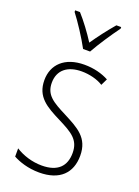

<svg xmlns="http://www.w3.org/2000/svg" viewBox="-147 -828 655 902"><g transform="rotate(20 180.5 -377.0)"><path d="M164 -606H199C224 -651 266 -714 297 -756V-764H273C238 -723 210 -686 181 -644C155 -685 120 -732 91 -764H67V-756C95 -720 139 -653 164 -606ZM323 -130C323 -220 264 -249 191 -287C120 -323 80 -346 80 -407C80 -471 125 -505 195 -505C233 -505 274 -495 302 -477L318 -510C285 -528 243 -539 196 -539C97 -539 43 -484 43 -407C43 -323 99 -292 175 -254C244 -219 285 -196 285 -130C285 -64 248 -25 168 -25C120 -25 73 -40 37 -63V-22C66 -6 112 10 168 10C271 10 323 -44 323 -130Z"/></g></svg>

Font: Noto Sans Arabic UI Cn XLt
Style: Regular
Weight: 200
Width: 3
Designer: Monotype Design Team, Nadine Chahine and Nizar Qandah
Foundry: Monotype Imaging Inc.
Version: Version 2.010